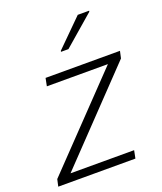

<svg xmlns="http://www.w3.org/2000/svg" viewBox="-138 -830 776 919"><g transform="rotate(-20 250.0 -370.5)"><path d="M-1 0 7 -36 423 -470H112L120 -510H499L491 -474L76 -40H400L392 0ZM232 -602 233 -607 368 -741H426L425 -736L270 -602Z"/></g></svg>

Font: Saira Thin ExtraLight
Style: Italic
Weight: 250
Italic angle: -12°
Version: Version 1.101